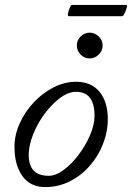

<svg xmlns="http://www.w3.org/2000/svg" viewBox="-20 -749 537 782"><path d="M164 13Q104 13 71.5 -31.5Q39 -76 39 -151Q39 -199 60 -246Q81 -293 117 -331.5Q153 -370 198 -393Q243 -416 290 -416Q352 -416 385.5 -375Q419 -334 419 -264Q419 -212 399.5 -162.5Q380 -113 345.5 -73.5Q311 -34 264.5 -10.5Q218 13 164 13ZM178 -33Q207 -33 239.5 -57Q272 -81 300.5 -119Q329 -157 347 -199Q365 -241 365 -277Q365 -375 290 -375Q258 -375 224 -349.5Q190 -324 161 -284.5Q132 -245 114.5 -200.5Q97 -156 97 -118Q97 -33 178 -33ZM345 -511Q324 -511 308.5 -526.5Q293 -542 293 -564Q293 -585 308.5 -600.5Q324 -616 345 -616Q366 -616 382 -600.5Q398 -585 398 -564Q398 -542 382 -526.5Q366 -511 345 -511ZM260 -683Q255 -683 257 -694.5Q259 -706 264 -717.5Q269 -729 273 -729H494Q499 -729 496 -717.5Q493 -706 487.5 -694.5Q482 -683 477 -683Z"/></svg>

Font: Junicode SmExp
Style: Italic
Weight: 400
Width: 6
Italic angle: -11°
Designer: Peter S. Baker
Version: Version 2.205; ttfautohint (v1.8.4)